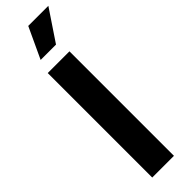

<svg xmlns="http://www.w3.org/2000/svg" viewBox="-324 -952 945 945"><g transform="rotate(-45 148.5 -479.5)"><path d="M211.6 -727.3H60.4V0H211.6ZM81.3 -797.6H188.2L296.5 -959.2H156.6Z"/></g></svg>

Font: Margiela Sans
Style: Bold
Weight: 700
Designer: Stefan Endress, Andreas Faust
Version: Version 1.100;FEAKit 1.0